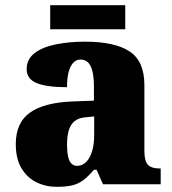

<svg xmlns="http://www.w3.org/2000/svg" viewBox="-20 -712 666 742"><path d="M199 10Q156 10 120 -8Q84 -26 62.5 -62.5Q41 -99 41 -155Q41 -238 96 -277Q151 -316 262 -320L343 -323V-375Q343 -412 337.5 -435.5Q332 -459 320.5 -470.5Q309 -482 291 -482Q275 -482 263.5 -470Q252 -458 245.5 -434.5Q239 -411 239 -375Q160 -375 121.5 -391Q83 -407 83 -445Q83 -483 113.5 -506.5Q144 -530 195.5 -540.5Q247 -551 308 -551Q423 -551 480.5 -513.5Q538 -476 538 -383V-131Q538 -104 543.5 -89Q549 -74 562 -67.5Q575 -61 597 -61H601V0H378L353 -56H343Q321 -30 301.5 -15.5Q282 -1 258.5 4.5Q235 10 199 10ZM278 -71Q298 -71 313 -86Q328 -101 336 -128Q344 -155 344 -191V-262L313 -259Q285 -257 269 -244.5Q253 -232 246 -209Q239 -186 239 -152Q239 -126 243 -107.5Q247 -89 256 -80Q265 -71 278 -71ZM174 -599V-692H464V-599Z"/></svg>

Font: Noto Serif Tibetan Black
Style: Regular
Weight: 900
Version: Version 2.103